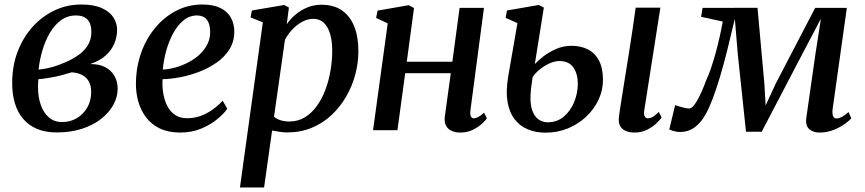

<svg xmlns="http://www.w3.org/2000/svg" viewBox="-20 -577 3832 851"><path d="M231.5 10Q181.5 10 144.5 -5.5Q107.5 -21 82.8 -50Q58 -79 46 -119.2Q34 -159.5 34 -208.5Q34 -286 58.8 -349.8Q83.5 -413.5 126.2 -460Q169 -506.5 223.8 -531.8Q278.5 -557 339 -557Q396.5 -557 431.5 -541Q466.5 -525 482.8 -499.5Q499 -474 499 -445Q499 -412.5 486.2 -382.8Q473.5 -353 447 -329.8Q420.5 -306.5 379 -293Q420.5 -293.5 447.5 -278.8Q474.5 -264 488 -239.2Q501.5 -214.5 501.5 -184Q501.5 -147.5 482.8 -113Q464 -78.5 428.8 -50.5Q393.5 -22.5 343.5 -6.2Q293.5 10 231.5 10ZM255 -36Q291.5 -36 320.5 -53.2Q349.5 -70.5 366.8 -100.5Q384 -130.5 384 -168Q384.5 -196 374.2 -215Q364 -234 344.8 -244.2Q325.5 -254.5 298 -256.5Q290 -254.5 278.8 -251Q267.5 -247.5 253.8 -243.8Q240 -240 224.5 -237Q208.5 -234 189.8 -230.8Q171 -227.5 150 -226Q149 -217.5 148.8 -208.5Q148.5 -199.5 148.5 -190Q148.5 -147 160.8 -112Q173 -77 196.8 -56.5Q220.5 -36 255 -36ZM151 -268.5Q170 -270.5 186.2 -273.8Q202.5 -277 218.2 -281.8Q234 -286.5 250 -293Q290 -308 320.2 -327.8Q350.5 -347.5 367.8 -374Q385 -400.5 385 -435.5Q385 -472 367.8 -490.2Q350.5 -508.5 317 -508.5Q279.5 -508.5 250.5 -487.5Q221.5 -466.5 201 -431.2Q180.5 -396 168 -353.8Q155.5 -311.5 151 -268.5Z M987.5 -95Q973.5 -74.5 944 -49.8Q914.5 -25 872.5 -7.2Q830.5 10.5 778.5 10.5Q726 10.5 688.5 -7.5Q651 -25.5 627.5 -56.8Q604 -88 593 -126.8Q582 -165.5 582.5 -207Q583 -278.5 605.2 -341.8Q627.5 -405 667.5 -453.2Q707.5 -501.5 760.8 -529.2Q814 -557 877 -557Q925.5 -557 956.5 -541.8Q987.5 -526.5 1002.8 -499.8Q1018 -473 1018.5 -439.5Q1019 -394 997.5 -359.2Q976 -324.5 940.5 -299.8Q905 -275 862.8 -258.8Q820.5 -242.5 777.8 -234.5Q735 -226.5 700.5 -226Q698.5 -192.5 703.8 -161.8Q709 -131 721.8 -106.5Q734.5 -82 756.2 -67.5Q778 -53 809.5 -53Q840.5 -53 868.5 -63Q896.5 -73 921.2 -90.5Q946 -108 967 -130.5ZM853.5 -508.5Q819.5 -508.5 792.8 -486.2Q766 -464 746.8 -428Q727.5 -392 716.2 -350Q705 -308 701.5 -268.5Q730 -270 759.5 -278.5Q789 -287 816.5 -301.5Q844 -316 865.5 -336.2Q887 -356.5 899.5 -381.8Q912 -407 911.5 -436.5Q911 -472.5 896 -490.5Q881 -508.5 853.5 -508.5Z M1043.5 254 1145 -478 1090.5 -500 1096.5 -530.5 1240 -555 1260.5 -543.5 1251 -469.5Q1266.5 -492.5 1289.8 -512.2Q1313 -532 1342.2 -544Q1371.5 -556 1405 -556Q1459.5 -556 1495.8 -530.8Q1532 -505.5 1550.2 -459.5Q1568.5 -413.5 1568.5 -350Q1568.5 -298.5 1554.8 -246.8Q1541 -195 1514.2 -148.8Q1487.5 -102.5 1449.2 -66.8Q1411 -31 1361.5 -10.5Q1312 10 1252.5 10Q1236.5 10 1219.2 7.2Q1202 4.5 1186 1.5L1150.5 254ZM1194.5 -59.5Q1207 -49 1224.2 -43.8Q1241.5 -38.5 1262.5 -38.5Q1301.5 -38.5 1332 -57.5Q1362.5 -76.5 1385.2 -108.5Q1408 -140.5 1423 -181.2Q1438 -222 1445.2 -266Q1452.5 -310 1452.5 -352Q1452.5 -395.5 1443 -427.2Q1433.5 -459 1415 -476.2Q1396.5 -493.5 1369.5 -493.5Q1342.5 -493.5 1317.8 -479.5Q1293 -465.5 1273.8 -444.2Q1254.5 -423 1243 -400.5Z M2065 -87.5Q2063 -68.5 2067.5 -60.5Q2072 -52.5 2079.5 -52.5Q2088.5 -52.5 2099.2 -58Q2110 -63.5 2125.5 -77.5L2138 -52.5Q2132 -43.5 2116 -28.5Q2100 -13.5 2075.5 -1.5Q2051 10.5 2020.5 10.5Q1998.5 10.5 1981.8 3Q1965 -4.5 1956.8 -20.2Q1948.5 -36 1951.5 -59.5L1978 -252.5H1776L1741.5 0H1633.5L1698.5 -473.5L1647 -497.5L1653.5 -530L1791.5 -554L1815 -541.5L1783 -303.5H1985L2017 -542H2125Z M2791.5 10.5Q2769.5 10.5 2753 3.2Q2736.5 -4 2728.5 -18.8Q2720.5 -33.5 2723 -56Q2724.5 -68.5 2727.5 -89.2Q2730.5 -110 2735 -138.2Q2739.5 -166.5 2745 -200.8Q2750.5 -235 2756.8 -274.2Q2763 -313.5 2770 -357Q2777 -400.5 2783.8 -447.5Q2790.5 -494.5 2797.5 -543H2907L2835.5 -87.5Q2832.5 -69.5 2837.8 -61Q2843 -52.5 2851.5 -52.5Q2862 -52.5 2873 -58.8Q2884 -65 2900 -81L2912.5 -56Q2906 -46.5 2889.8 -30.8Q2873.5 -15 2848.8 -2.2Q2824 10.5 2791.5 10.5ZM2398.5 11Q2355 11 2319.8 -3.5Q2284.5 -18 2261 -48.5Q2237.5 -79 2229.5 -126Q2221.5 -173 2232.5 -238L2273.5 -474.5L2221 -498L2227 -530.5L2368 -555L2390.5 -543.5L2350.5 -293Q2364.5 -308.5 2389 -327.5Q2413.5 -346.5 2445.5 -360.2Q2477.5 -374 2513.5 -374Q2554.5 -374 2585.8 -358Q2617 -342 2634.8 -308.8Q2652.5 -275.5 2652.5 -222Q2652.5 -177 2633 -135.2Q2613.5 -93.5 2578.8 -60.5Q2544 -27.5 2497.8 -8.2Q2451.5 11 2398.5 11ZM2407.5 -35Q2449 -35 2479 -60.2Q2509 -85.5 2525 -125Q2541 -164.5 2541 -207Q2541 -249 2521.5 -277.8Q2502 -306.5 2459 -306.5Q2439.5 -306.5 2416.8 -296.5Q2394 -286.5 2373.8 -270.5Q2353.5 -254.5 2341 -235.5Q2337.5 -216 2335 -195.5Q2332.5 -175 2331.5 -155Q2329.5 -115 2339 -88Q2348.5 -61 2366.5 -48Q2384.5 -35 2407.5 -35Z M3612 10.5Q3584 10.5 3566.5 -5Q3549 -20.5 3554 -56L3594.5 -339.5L3618.5 -494L3540 -345L3356 7H3286.5L3250 -338L3237 -493.5Q3219.5 -418.5 3203.2 -353.8Q3187 -289 3171 -235.8Q3155 -182.5 3139.5 -141.2Q3124 -100 3108 -71Q3087 -33 3058.8 -12.5Q3030.5 8 2993.5 8Q2985.5 8 2975.2 6Q2965 4 2956.8 1.2Q2948.5 -1.5 2946.5 -3.5L2972.5 -111.5Q2976 -109.5 2988.2 -105.8Q3000.5 -102 3014 -99Q3027.5 -96 3034 -96Q3043.5 -96 3053.2 -107.2Q3063 -118.5 3073 -136.8Q3083 -155 3092.5 -177Q3102 -199 3110 -221Q3120.5 -242.5 3131.2 -274.2Q3142 -306 3152 -342.5Q3162 -379 3170 -415Q3178 -451 3183.5 -481.5L3087.5 -502.5L3094 -542L3337.5 -542.5L3368 -205L3373.5 -109.5L3417.5 -205L3593 -542H3733.5L3670.5 -94.5Q3669 -83.5 3669.8 -73.8Q3670.5 -64 3674.8 -58Q3679 -52 3687.5 -52Q3699.5 -52 3713.8 -60Q3728 -68 3741 -80.5L3753 -52.5Q3746.5 -44 3726.2 -29Q3706 -14 3676.5 -1.8Q3647 10.5 3612 10.5Z"/></svg>

Font: Merriweather 48pt Medium
Style: Italic
Weight: 500
Italic angle: -7.8°
Version: Version 2.101